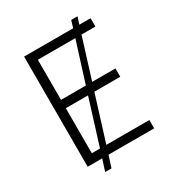

<svg xmlns="http://www.w3.org/2000/svg" viewBox="-196 -881 992 1078"><g transform="rotate(-30 300.0 -342.5)"><path d="M156 -400V-660H399L317 -400ZM156 -54V-346H300L209 -54ZM529 0V-54H250L341 -346H509V-400H358L439 -660H529V-714H456L471 -760H430L416 -714H98V0H192L168 75H209L233 0Z"/></g></svg>

Font: Noto Sans Mono UI Light
Style: Regular
Weight: 300
Designer: Monotype Design team
Foundry: Monotype Imaging Inc.
Version: 1.000